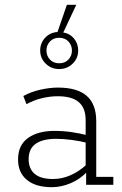

<svg xmlns="http://www.w3.org/2000/svg" viewBox="-20 -768 509 798"><path d="M196 10Q128 10 91.5 -20.5Q55 -51 55 -105Q55 -165 96.5 -194.5Q138 -224 206 -224Q242 -224 277 -219Q312 -214 351 -204L336 -196V-269Q336 -319 307.5 -343.5Q279 -368 220 -368Q188 -368 154.5 -360Q121 -352 90 -335L77 -369Q110 -387 149 -395.5Q188 -404 221 -404Q301 -404 340.5 -369.5Q380 -335 380 -264V-33H451V0H338V-60L344 -56Q313 -23 273.5 -6.5Q234 10 196 10ZM200 -24Q238 -24 274 -40Q310 -56 342 -86L336 -70V-186L352 -172Q313 -182 278 -186.5Q243 -191 213 -191Q158 -191 128.5 -170.5Q99 -150 99 -106Q99 -67 124 -45.5Q149 -24 200 -24ZM226 -481Q193 -481 170 -503.5Q147 -526 147 -558Q147 -589 167.5 -611Q188 -633 219 -635L258 -748H297L243 -633Q270 -629 287.5 -608Q305 -587 305 -558Q305 -526 282 -503.5Q259 -481 226 -481ZM173 -558Q173 -536 187.5 -520.5Q202 -505 226 -505Q250 -505 264.5 -520.5Q279 -536 279 -558Q279 -580 264.5 -595.5Q250 -611 226 -611Q202 -611 187.5 -595.5Q173 -580 173 -558Z"/></svg>

Font: Rokkitt ExtraLight
Style: Regular
Weight: 250
Version: Version 3.103